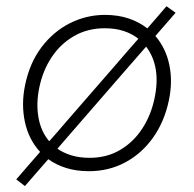

<svg xmlns="http://www.w3.org/2000/svg" viewBox="-20 -554 637 632"><path d="M62 58.5 33.5 36.5Q54 12.5 73.5 -9.8Q93 -32 112 -54Q74.5 -94.5 62 -152.5Q49.5 -210.5 62.5 -273.5Q77.5 -347 116.8 -398.8Q156 -450.5 210.5 -477.8Q265 -505 325.5 -505Q368.5 -505 403.5 -493.2Q438.5 -481.5 465 -460.5Q480.5 -478.5 496.2 -496.5Q512 -514.5 528 -533.5L558 -512Q541.5 -493 524.8 -473.8Q508 -454.5 491.5 -435.5Q526 -395.5 537.5 -339.8Q549 -284 535.5 -222Q521 -153.5 484 -101.2Q447 -49 392.8 -19.8Q338.5 9.5 272.5 9.5Q231.5 9.5 198 -1Q164.5 -11.5 139 -30Q120 -8.5 101 13.5Q82 35.5 62 58.5ZM109.5 -266.5Q98.5 -214.5 106.5 -168Q114.5 -121.5 142 -89Q156 -104.5 170 -120.8Q184 -137 198.5 -154L362 -342Q382 -365 400 -386Q418 -407 435.5 -426.5Q414.5 -443 387 -452Q359.5 -461 325 -461Q268.5 -461 224 -435.5Q179.5 -410 150.2 -366Q121 -322 109.5 -266.5ZM275 -34.5Q332 -34.5 376 -60.8Q420 -87 448.5 -131Q477 -175 488.5 -229.5Q511 -334.5 461 -400.5Q443.5 -380.5 425.5 -359.8Q407.5 -339 389 -318L227 -131.5Q212 -114 197.2 -97.2Q182.5 -80.5 169 -64.5Q189 -50.5 215.5 -42.5Q242 -34.5 275 -34.5Z"/></svg>

Font: Commissioner ExtraLight
Style: Italic
Weight: 200
Italic angle: -12°
Designer: Kostas Bartsokas
Foundry: Kostas Bartsokas
Version: Version 1.000; ttfautohint (v1.8.3)